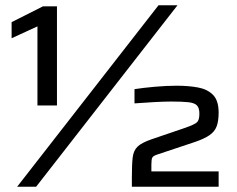

<svg xmlns="http://www.w3.org/2000/svg" viewBox="-20 -708 900 728"><path d="M122 -308V-608L24 -563V-624L143 -684H196V-308ZM45 0 581 -688H653L117 0ZM480 0V-35Q480 -84 483 -110.5Q486 -137 501.5 -152Q517 -167 555 -180L684 -224Q718 -236 727 -244.5Q736 -253 736 -277Q736 -299 726.5 -308.5Q717 -318 694 -320.5Q671 -323 629 -323Q605 -323 566.5 -321Q528 -319 490 -316V-370Q522 -375 566.5 -379Q611 -383 650 -383Q694 -383 730 -376.5Q766 -370 787.5 -348.5Q809 -327 809 -281Q809 -249 801.5 -229Q794 -209 774.5 -195.5Q755 -182 720 -170L576 -122Q561 -117 557.5 -110.5Q554 -104 554 -84V-58H809V0Z"/></svg>

Font: Saira Expanded Medium
Style: Regular
Weight: 500
Width: 7
Designer: Hector Gatti with collaboration of the Omnibus-Type team
Foundry: Omnibus-Type
Version: Version 1.100; ttfautohint (v1.8.3)